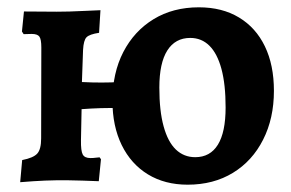

<svg xmlns="http://www.w3.org/2000/svg" viewBox="-20 -493 797 525"><path d="M35.2 5.2 40.6 -55.3Q71.3 -61.3 81.9 -73.1Q92.5 -84.8 92.5 -114.7L93 -363.1Q93 -385.6 87.7 -392.9Q82.5 -400.2 66.5 -400.2Q61.9 -400.2 55.4 -399.9Q48.8 -399.6 44.7 -399.6L40 -406.8L45.5 -461.6Q64.7 -461.6 91.5 -461.3Q118.2 -461 135.1 -461Q148.3 -461 169.7 -461.5Q191 -462 213.8 -463.3Q236.6 -464.6 254.7 -465.1L250.9 -403.3Q224.6 -399.3 216.6 -391.1Q208.6 -383 207.1 -356.5L204 -268.7Q232.4 -267.2 257.9 -267.3Q283.4 -267.3 308.2 -268.8V-197.5Q282.5 -198 255.8 -197.3Q229.2 -196.5 203.1 -194.5L201.4 -109.7Q200.9 -80.4 206.2 -70.6Q211.5 -60.8 227.3 -60.8Q235.3 -60.8 242.2 -61.8Q249.1 -62.8 252.3 -62.8L256.1 -57.6L250.1 2.5Q202.5 0.5 168.2 0Q133.8 -0.5 103.2 0.8Q72.7 2.1 35.2 5.2ZM493.1 12Q430.8 12 384.5 -16.2Q338.2 -44.5 312.8 -96.3Q287.5 -148.2 287.5 -216.8Q287.5 -293.3 317.2 -350.8Q347 -408.3 400 -440.6Q453.1 -473 523.8 -473Q587.4 -473 633.5 -445.2Q679.6 -417.5 704.3 -366.3Q729 -315.2 729 -244.7Q729 -169.2 699.4 -111Q669.9 -52.7 616.9 -20.4Q563.8 12 493.1 12ZM513.8 -63.2Q554.7 -63.2 575.8 -97.4Q596.9 -131.6 596.9 -199.2Q596.9 -262.4 585.5 -304.6Q574.1 -346.7 552.6 -368Q531.1 -389.3 500.2 -389.3Q459.3 -389.3 437.5 -355Q415.7 -320.7 415.7 -253.4Q415.7 -189.8 427.4 -147.5Q439 -105.1 460.9 -84.1Q482.9 -63.2 513.8 -63.2Z"/></svg>

Font: Alegreya
Style: Regular
Weight: 400
Designer: Juan Pablo del Peral
Foundry: Huerta Tipografica
Version: Version 2.009